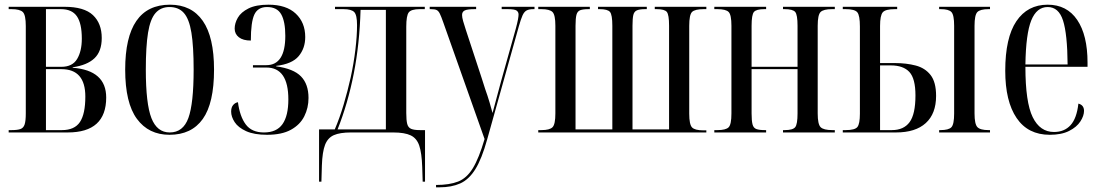

<svg xmlns="http://www.w3.org/2000/svg" viewBox="-20 -565 4697 819"><path d="M17 0V-10H29Q54 -10 67 -14.5Q80 -19 85 -34Q90 -49 90 -81V-454Q90 -501 77.5 -513.5Q65 -526 29 -526H17V-536H255Q339 -536 376.5 -500.5Q414 -465 414 -403Q414 -346 383 -316.5Q352 -287 290 -278V-276Q433 -265 433 -149Q433 0 269 0ZM242 -280Q289 -280 309 -313.5Q329 -347 329 -400Q329 -465 308 -495.5Q287 -526 240 -526H176V-280ZM244 -10Q298 -10 321 -44.5Q344 -79 344 -153Q344 -270 242 -270H176V-10Z M703 10Q614 10 564 -58Q514 -126 514 -268Q514 -545 705 -545Q797 -545 845 -476Q893 -407 893 -268Q893 -125 845 -57.5Q797 10 703 10ZM704 0Q761 0 783.5 -61.5Q806 -123 806 -268Q806 -367 796.5 -425.5Q787 -484 764.5 -509.5Q742 -535 703 -535Q666 -535 643.5 -509.5Q621 -484 611.5 -425.5Q602 -367 602 -268Q602 -122 626 -61Q650 0 704 0Z M1119 10Q1064 10 1030 -5.5Q996 -21 981 -44Q966 -67 966 -89Q966 -107 974.5 -117Q983 -127 995 -129Q1003 -68 1028.5 -34Q1054 0 1106 0Q1160 0 1185 -35.5Q1210 -71 1210 -141Q1210 -277 1116 -277H1059V-287H1116Q1197 -287 1197 -412Q1197 -473 1179.5 -504Q1162 -535 1119 -535Q1080 -535 1065 -503Q1050 -471 1050 -392Q1017 -392 999 -406Q981 -420 981 -443Q981 -466 994.5 -489.5Q1008 -513 1040 -529Q1072 -545 1125 -545Q1201 -545 1241.5 -507Q1282 -469 1282 -407Q1282 -359 1254 -325.5Q1226 -292 1158 -284V-282Q1232 -272 1264 -239Q1296 -206 1296 -147Q1296 -105 1278 -69Q1260 -33 1221 -11.5Q1182 10 1119 10Z M1341 210V-13H1408Q1429 -62 1446 -119.5Q1463 -177 1476 -235Q1489 -295 1496 -353.5Q1503 -412 1503 -458Q1503 -501 1491 -513.5Q1479 -526 1445 -526H1409V-536H1792V-526H1771Q1734 -526 1723.5 -512Q1713 -498 1713 -451V-83Q1713 -52 1717 -36.5Q1721 -21 1733.5 -15.5Q1746 -10 1772 -10H1793V210H1783L1781 147Q1779 88 1768.5 56.5Q1758 25 1732 12.5Q1706 0 1657 0H1477Q1430 0 1404 11.5Q1378 23 1366.5 53Q1355 83 1353 141L1351 210ZM1420 -13H1626V-523H1518Q1514 -378 1489 -251Q1464 -124 1420 -13Z M1840 224Q1897 224 1934 209.5Q1971 195 1997 152.5Q2023 110 2047 28L1871 -469Q1862 -495 1856 -507Q1850 -519 1842 -522.5Q1834 -526 1818 -526H1813V-536H2011V-526H2005Q1974 -526 1962.5 -520.5Q1951 -515 1951 -501Q1951 -491 1955.5 -475Q1960 -459 1967 -438L2035 -231Q2044 -202 2049.5 -185.5Q2055 -169 2059.5 -156.5Q2064 -144 2068.5 -127.5Q2073 -111 2081 -83Q2088 -109 2097.5 -144.5Q2107 -180 2117 -217L2180 -442Q2187 -468 2189.5 -482Q2192 -496 2192 -503Q2192 -514 2183.5 -520Q2175 -526 2146 -526H2120V-536H2260V-526H2255Q2237 -526 2226.5 -520.5Q2216 -515 2209 -499.5Q2202 -484 2193 -452L2058 30Q2035 113 2007.5 157Q1980 201 1943 217.5Q1906 234 1855 234H1840Z M2276 0V-10H2289Q2325 -10 2337 -22.5Q2349 -35 2349 -81V-455Q2349 -501 2337 -513.5Q2325 -526 2289 -526H2276V-536H2496V-526H2491Q2467 -526 2455 -521.5Q2443 -517 2439 -502Q2435 -487 2435 -455V-13H2592V-455Q2592 -502 2582 -514Q2572 -526 2538 -526H2531V-536H2739V-526H2732Q2709 -526 2697 -521Q2685 -516 2681.5 -501Q2678 -486 2678 -455V-13H2834V-455Q2834 -502 2824.5 -514Q2815 -526 2781 -526H2773V-536H2993V-526H2982Q2944 -526 2932 -514Q2920 -502 2920 -455V-80Q2920 -34 2932 -21.5Q2944 -9 2980 -9H2993V0Z M3027 0V-10H3040Q3076 -10 3088 -22Q3100 -34 3100 -81V-455Q3100 -502 3088 -514Q3076 -526 3040 -526H3027V-536H3248V-526H3240Q3206 -526 3196 -514Q3186 -502 3186 -455V-280H3382V-455Q3382 -502 3372 -514Q3362 -526 3327 -526H3320V-536H3541V-526H3529Q3493 -526 3480.5 -514Q3468 -502 3468 -455V-81Q3468 -35 3480.5 -22.5Q3493 -10 3531 -10H3541V0H3320V-10H3327Q3362 -10 3372 -22.5Q3382 -35 3382 -81V-270H3186V-81Q3186 -50 3190 -34.5Q3194 -19 3206.5 -14.5Q3219 -10 3243 -10H3248V0Z M3575 0V-10H3587Q3627 -10 3637.5 -23.5Q3648 -37 3648 -80V-452Q3648 -499 3637 -512.5Q3626 -526 3587 -526H3575V-536H3807V-526H3797Q3757 -526 3745.5 -512.5Q3734 -499 3734 -454V-296H3797Q3846 -296 3886 -285.5Q3926 -275 3949.5 -245Q3973 -215 3973 -156Q3973 -80 3929 -40Q3885 0 3802 0ZM3986 0V-10H3991Q4027 -10 4038.5 -22.5Q4050 -35 4050 -81V-455Q4050 -501 4038.5 -513.5Q4027 -526 3993 -526H3986V-536H4203V-526H4197Q4161 -526 4149 -513.5Q4137 -501 4137 -455V-81Q4137 -36 4149 -23Q4161 -10 4197 -10H4203V0ZM3784 -10Q3835 -10 3860 -44Q3885 -78 3885 -158Q3885 -230 3859 -258Q3833 -286 3780 -286H3734V-10Z M4458 10Q4365 10 4316.5 -61.5Q4268 -133 4268 -263Q4268 -404 4315.5 -474.5Q4363 -545 4449 -545Q4531 -545 4575 -480Q4619 -415 4619 -298V-280H4354Q4354 -129 4385 -65.5Q4416 -2 4476 -2Q4520 -2 4546.5 -31Q4573 -60 4580 -123Q4604 -117 4604 -92Q4604 -71 4588.5 -47Q4573 -23 4540.5 -6.5Q4508 10 4458 10ZM4534 -290Q4533 -420 4514.5 -477.5Q4496 -535 4449 -535Q4402 -535 4379 -478Q4356 -421 4354 -290Z"/></svg>

Font: Noto Serif Display ExtraCondensed
Style: Regular
Weight: 400
Width: 2
Designer: Monotype Design Team
Foundry: Monotype Imaging Inc.
Version: Version 2.009